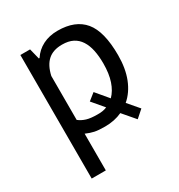

<svg xmlns="http://www.w3.org/2000/svg" viewBox="-169 -627 879 942"><g transform="rotate(-30 270.5 -156.0)"><path d="M77 -500H132L147 -440H151Q174 -475 210.5 -493.5Q247 -512 294 -512Q394 -512 443 -453Q492 -394 492 -260Q492 -185 470 -129Q448 -73 407 -38L460 24L418 61L359 -8Q316 12 262 12Q225 12 203.5 7.5Q182 3 157 -8V200H77ZM297 -163 355 -94Q381 -120 395 -161.5Q409 -203 409 -261Q409 -302 402 -335.5Q395 -369 379.5 -393Q364 -417 339.5 -429.5Q315 -442 279 -442Q228 -442 198.5 -415.5Q169 -389 157 -335V-86Q175 -72 198 -65Q221 -58 259 -58Q290 -57 313 -67L258 -132Z"/></g></svg>

Font: PT Sans
Style: Regular
Weight: 400
Version: Version 2.003W OFL; ttfautohint (v1.6)